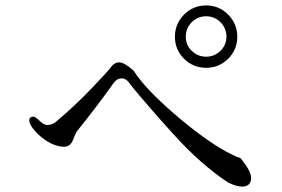

<svg xmlns="http://www.w3.org/2000/svg" viewBox="-20 -838 1040 708"><path d="M658.5 -621.5Q625 -655 625 -702.5Q625 -750 658.5 -784Q692 -818 740 -818Q788 -818 821.5 -784Q855 -750 855 -702.5Q855 -655 821.5 -621.5Q788 -588 740 -588Q692 -588 658.5 -621.5ZM687 -756Q665 -734 665 -703Q665 -672 687 -650.5Q709 -629 740 -629Q771 -629 793 -650.5Q815 -672 815 -703Q815 -734 793 -756Q771 -778 740 -778Q709 -778 687 -756ZM217 -297H211Q184 -299 156.5 -315.5Q129 -332 108.5 -355.5Q88 -379 88 -393.5Q88 -408 104 -408Q110 -408 126 -392.5Q142 -377 155 -377Q168 -377 183 -386Q260 -451 320 -514.5Q380 -578 386 -586Q400 -608 419.5 -608Q439 -608 473 -577Q515 -511 623.5 -417.5Q732 -324 814 -279Q855 -258 858 -258Q861 -258 865.5 -255.5Q870 -253 888 -226.5Q906 -200 906 -182Q906 -150 872 -150Q857 -150 837 -158L821 -165Q720 -232 620.5 -342Q521 -452 461 -526Q447 -549 429 -549Q411 -549 399 -532Q341 -450 263 -353Q259 -348 252.5 -330Q246 -312 238 -304.5Q230 -297 217 -297Z"/></svg>

Font: Sawarabi Mincho
Style: Regular
Weight: 400
Version: Version 1.00